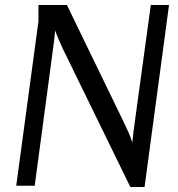

<svg xmlns="http://www.w3.org/2000/svg" viewBox="-20 -744 714 769"><path d="M248 -724 477 -252Q485 -235 493.5 -216.5Q502 -198 510 -173Q512 -197 514.5 -215Q517 -233 519 -249L584 -724H657L559 5H502L231 -550Q224 -566 216.5 -582.5Q209 -599 201 -622Q199 -598 196.5 -580Q194 -562 192 -545L119 0H45L134 -659V-724Z"/></svg>

Font: Rosario Light
Style: Italic
Weight: 300
Italic angle: -8.05°
Designer: Hector Gatti
Foundry: Omnibus Type
Version: Version 1.101; ttfautohint (v1.8.1.43-b0c9)